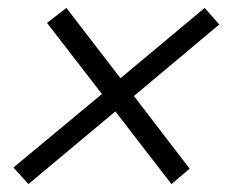

<svg xmlns="http://www.w3.org/2000/svg" viewBox="-20 -585 575 486"><path d="M52 -119 14 -161 238 -347 99 -527 148 -565 285 -387 498 -565 535 -523 319 -342 460 -158 414 -119 272 -303Z"/></svg>

Font: Platypi
Style: Bold Italic
Weight: 700
Italic angle: -13°
Designer: David Sargent
Foundry: Bolt Cutter Type
Version: Version 1.200; ttfautohint (v1.8.4.7-5d5b)